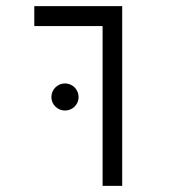

<svg xmlns="http://www.w3.org/2000/svg" viewBox="-20 -606 626 626"><path d="M314.5 0H378.4V-585.9H91.8V-521H314.5ZM191.9 -245.6C216.3 -245.6 236.3 -265.1 236.3 -289.6C236.3 -314 216.3 -334 191.9 -334C167.5 -334 147.5 -314 147.5 -289.6C147.5 -265.1 167.5 -245.6 191.9 -245.6Z"/></svg>

Font: Cascadia Code Light
Style: Regular
Weight: 300
Monospace: yes
Designer: Aaron Bell
Foundry: Saja Typeworks
Version: Version 2404.023